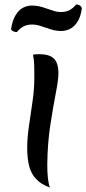

<svg xmlns="http://www.w3.org/2000/svg" viewBox="-20 -826 387 861"><path d="M192 -88Q192 -52 195 -25.5Q198 1 204 15Q165 1 142.5 -22.5Q120 -46 111 -80.5Q102 -115 102 -164Q102 -208 110 -262Q118 -316 126 -372Q134 -428 134 -479Q134 -505 133.5 -530.5Q133 -556 128 -581Q135 -582 143 -582.5Q151 -583 157 -583Q202 -583 222 -563Q242 -543 242 -497Q242 -468 230 -407Q218 -346 205.5 -264Q193 -182 192 -88ZM56 -682Q46 -682 37.5 -686.5Q29 -691 30 -699Q37 -738 51.5 -760.5Q66 -783 84.5 -792Q103 -801 122 -801Q147 -801 170 -794Q193 -787 214 -779.5Q235 -772 253 -772Q278 -772 295 -782.5Q312 -793 321 -806Q331 -806 338 -801.5Q345 -797 347 -789Q342 -750 327 -727.5Q312 -705 293 -696Q274 -687 255 -687Q231 -687 207.5 -694.5Q184 -702 163.5 -709Q143 -716 124 -716Q99 -716 82 -705.5Q65 -695 56 -682Z"/></svg>

Font: Merienda
Style: Regular
Weight: 400
Designer: Eduardo Rodriguez Tunni
Foundry: Eduardo Rodriguez Tunni
Version: Version 2.001